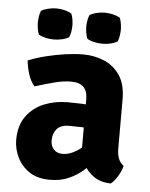

<svg xmlns="http://www.w3.org/2000/svg" viewBox="-51 -731 615 788"><g transform="rotate(5 256.0 -336.5)"><path d="M32 -136.5Q32 -196 59.8 -234.2Q87.5 -272.5 132.5 -290.8Q177.5 -309 229 -309Q252.5 -309 287 -307.8Q321.5 -306.5 349 -301V-206Q326.5 -211 296 -212Q265.5 -213 244 -213Q209 -213 193 -194.5Q177 -176 177 -146.5Q177 -125 190 -110.5Q203 -96 226 -96Q257 -96 289.5 -118Q322 -140 344 -179.5L365 -83Q345.5 -60 320.2 -37.8Q295 -15.5 261.5 -0.5Q228 14.5 183.5 14.5Q132 14.5 98.5 -8.2Q65 -31 48.5 -65.8Q32 -100.5 32 -136.5ZM480.5 -68.5Q476 -48.5 462.2 -25.8Q448.5 -3 434 8Q391.5 6.5 364.2 -12.5Q337 -31.5 322.5 -58.8Q308 -86 304 -112.5V-327.5Q304 -361.5 287.2 -378Q270.5 -394.5 236 -394.5Q203 -394.5 164.8 -384.2Q126.5 -374 87.5 -362Q71.5 -380 62.2 -409Q53 -438 50.5 -465.5Q83.5 -479 123.8 -489Q164 -499 204 -504.5Q244 -510 276.5 -510Q321 -510 361.2 -493.5Q401.5 -477 427 -439.8Q452.5 -402.5 452.5 -340V-136.5Q452.5 -113.5 459 -96.8Q465.5 -80 480.5 -68.5ZM78.5 -624.5Q78.5 -634.5 80.5 -648.2Q82.5 -662 87 -673Q99.5 -680.5 116.8 -684.5Q134 -688.5 149.5 -688.5Q165.5 -688.5 182.8 -684.5Q200 -680.5 212 -673Q217 -662 219 -648.2Q221 -634.5 221 -624.5Q221 -614.5 219 -600.8Q217 -587 212 -575.5Q200 -568 182.8 -564.2Q165.5 -560.5 149.5 -560.5Q134 -560.5 116.8 -564.2Q99.5 -568 87 -575.5Q82.5 -587 80.5 -600.8Q78.5 -614.5 78.5 -624.5ZM278 -624.5Q278 -634.5 280 -648.2Q282 -662 287 -673Q299 -680.5 316.2 -684.5Q333.5 -688.5 349.5 -688.5Q365.5 -688.5 382.5 -684.5Q399.5 -680.5 412 -673Q416.5 -662 418.5 -648.2Q420.5 -634.5 420.5 -624.5Q420.5 -614.5 418.5 -600.8Q416.5 -587 412 -575.5Q399.5 -568 382.5 -564.2Q365.5 -560.5 349.5 -560.5Q333.5 -560.5 316.2 -564.2Q299 -568 287 -575.5Q282 -587 280 -600.8Q278 -614.5 278 -624.5Z"/></g></svg>

Font: Signika Negative Light
Style: Bold
Weight: 700
Version: Version 2.001